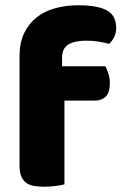

<svg xmlns="http://www.w3.org/2000/svg" viewBox="-20 -699 470 727"><path d="M54 -486Q54 -537 71.5 -573.5Q89 -610 119 -633.5Q149 -657 189.5 -668Q230 -679 276 -679Q350 -679 385 -659.5Q420 -640 420 -593Q420 -573 411.5 -557Q403 -541 393 -533Q374 -538 353.5 -541.5Q333 -545 306 -545Q263 -545 239 -530.5Q215 -516 215 -480V-448H379Q385 -437 390.5 -420.5Q396 -404 396 -384Q396 -349 380.5 -333.5Q365 -318 339 -318H224V-1Q214 2 192.5 5Q171 8 148 8Q126 8 108.5 5Q91 2 79 -7Q67 -16 60.5 -31.5Q54 -47 54 -72Z"/></svg>

Font: Baloo Tammudu
Style: Regular
Weight: 400
Designer: Omkar Shende and Ek Type
Foundry: Ek Type
Version: Version 1.007;PS 1.000;hotconv 1.0.88;makeotf.lib2.5.647800